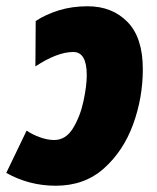

<svg xmlns="http://www.w3.org/2000/svg" viewBox="-40 -583 500 613"><path d="M416 -362Q416 -463 367 -513Q318 -563 240 -563Q190 -563 148 -550Q106 -537 74 -516L73 -371Q143 -417 194 -417Q237 -417 237 -343Q237 -309 226.5 -260Q216 -211 193 -173.5Q170 -136 133 -136Q112 -136 88 -144.5Q64 -153 45 -166L-20 -31Q53 10 138 10Q230 10 292 -45.5Q354 -101 385 -186Q416 -271 416 -362Z"/></svg>

Font: Noto Sans Display SemiCondensed Black
Style: Italic
Weight: 900
Width: 4
Designer: Monotype Design team
Foundry: Monotype Imaging Inc.
Version: 1.000